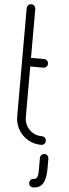

<svg xmlns="http://www.w3.org/2000/svg" viewBox="-75 -983 471 1310"><g transform="rotate(5 160.0 -328.0)"><path d="M264 60C248 60 234 74 234 90V148V172C234 206 232 236 204 236C188 236 176 250 176 266C176 282 188 294 204 294C282 294 292 222 292 148V90C292 74 280 60 264 60ZM84 -950C68 -950 55 -936 55 -920V-178C55 -80 135 0 233 0H235C252 0 264 -13 264 -30C264 -46 251 -59 235 -59H233C167 -59 114 -112 114 -178V-526H203C220 -526 233 -538 233 -555C233 -572 220 -585 203 -585H114V-920C114 -937 101 -950 84 -950Z"/></g></svg>

Font: bauhaus_2017
Style: _regular
Weight: 400
Version: Version 1.0